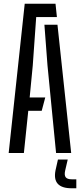

<svg xmlns="http://www.w3.org/2000/svg" viewBox="-20 -820 429 1029"><path d="M26.5 0 112.5 -800H277.5L285 -728.5H174L155.5 -468L139 -297.5H222.5L203.5 -226H131.5L108 0ZM280.5 0 234.5 -469.5 218 -687.5H288L361.5 0ZM389 189H364Q258.5 189 277.5 93L290.5 35H343L329.5 93Q323.5 118.5 332 129.8Q340.5 141 365 141H389Z"/></svg>

Font: Big Shoulders Stencil Text
Style: Regular
Weight: 400
Designer: Patric King
Foundry: XO Type Co
Version: Version 1.000